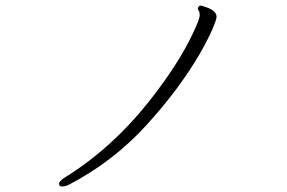

<svg xmlns="http://www.w3.org/2000/svg" viewBox="-20 -665 1040 696"><path d="M229 5Q217 11 205.5 11Q194 11 194 1.5Q194 -8 214 -21Q384 -126 520 -297Q629 -435 682 -550Q704 -597 704 -609Q704 -621 700.5 -626Q697 -631 697 -634Q697 -637 700 -641Q703 -645 706.5 -645Q710 -645 724 -640Q765 -627 765 -604Q765 -594 749.5 -558Q734 -522 703 -468Q629 -341 509.5 -210Q390 -79 229 5Z"/></svg>

Font: LXGW WenKai Light
Style: Regular
Weight: 300
Designer: LXGW / Fontworks Inc.
Foundry: LXGW / Fontworks Inc.
Version: Version 1.501; October 10, 2024